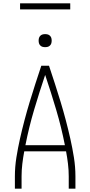

<svg xmlns="http://www.w3.org/2000/svg" viewBox="-20 -1128 540 1148"><path d="M69 0V-74Q69 -130 78 -186.5Q87 -243 99.5 -298.5Q112 -354 126.5 -409Q141 -464 157.5 -518.5Q174 -573 191.5 -627Q209 -681 227 -735H273Q291 -681 308.5 -627Q326 -573 342.5 -518.5Q359 -464 373.5 -409Q388 -354 400.5 -298.5Q413 -243 422 -186.5Q431 -130 431 -74V0H391V-74Q391 -111 386.5 -148.5Q382 -186 375 -223H125Q118 -186 113.5 -148.5Q109 -111 109 -74V0ZM368 -260Q347 -367 316 -471.5Q285 -576 250 -680Q215 -576 184 -471.5Q153 -367 132 -260ZM250 -846Q242 -846 234.5 -848Q227 -850 221 -856Q215 -862 213 -869.5Q211 -877 211 -885Q211 -893 213 -900.5Q215 -908 221 -914Q227 -920 234.5 -922Q242 -924 250 -924Q258 -924 265.5 -922Q273 -920 279 -914Q285 -908 287 -900.5Q289 -893 289 -885Q289 -877 287 -869.5Q285 -862 279 -856Q273 -850 265.5 -848Q258 -846 250 -846ZM400 -1072H100V-1108H400Z"/></svg>

Font: Iosevka Term Curly Extralight
Style: Regular
Weight: 200
Designer: Belleve Invis
Foundry: Belleve Invis
Version: Version 32.3.0